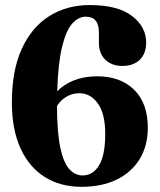

<svg xmlns="http://www.w3.org/2000/svg" viewBox="-20 -730 632 760"><path d="M335 -710Q446 -710 502.2 -667Q558.5 -624 558.5 -562Q558.5 -517.5 533 -493.2Q507.5 -469 465 -469Q422 -469 396.8 -493.8Q371.5 -518.5 371.5 -560V-601.5Q371.5 -664 319.5 -664Q290.5 -664 266 -636.8Q241.5 -609.5 225.8 -545Q210 -480.5 206.5 -368.5Q232.5 -396 273 -412Q313.5 -428 364.5 -428Q458 -428 512.2 -373.5Q566.5 -319 565 -219.5Q564 -150.5 532 -99Q500 -47.5 441.5 -19Q383 9.5 302.5 9.5Q219 9.5 157 -29.5Q95 -68.5 61 -143.2Q27 -218 27 -324.5Q27 -451 66.2 -536.8Q105.5 -622.5 175 -666.2Q244.5 -710 335 -710ZM293.5 -361Q266.5 -361 243 -347.2Q219.5 -333.5 205.5 -310Q206 -204 219 -144.2Q232 -84.5 254.8 -60Q277.5 -35.5 307.5 -35.5Q348 -35.5 372.2 -75.8Q396.5 -116 396.5 -200Q396.5 -279.5 367.5 -320.2Q338.5 -361 293.5 -361Z"/></svg>

Font: Fraunces 144pt S050
Style: Bold
Weight: 700
Version: Version 1.000; ttfautohint (v1.8.3)